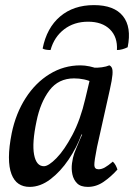

<svg xmlns="http://www.w3.org/2000/svg" viewBox="-20 -723 525 752"><path d="M408 -467Q414 -465 418 -457.5Q422 -450 420.5 -430.5Q419 -411 410 -371L360 -147Q349 -92 349.5 -76Q350 -60 366 -60Q378 -60 390.5 -67Q403 -74 422 -90Q429 -83 433 -75.5Q437 -68 440 -59Q415 -31 386 -11Q357 9 324 9Q296 9 282 -5Q268 -19 263.5 -40Q259 -61 262 -83.5Q265 -106 271 -123Q275 -133 281.5 -149Q288 -165 295 -181Q302 -197 306 -205L342 -346L345 -458Q361 -457 379 -459.5Q397 -462 408 -467ZM360 -454 343 -400Q328 -408 309 -412Q290 -416 270 -416Q209 -416 173.5 -369Q138 -322 123 -248Q105 -163 113.5 -117.5Q122 -72 152 -72Q170 -72 201 -103.5Q232 -135 263.5 -194.5Q295 -254 314 -336L333 -416L380 -409L325 -196H299Q281 -146 249 -98.5Q217 -51 177.5 -21Q138 9 96 9Q71 9 53 -3Q35 -15 25 -41Q15 -67 15 -107Q15 -147 26 -202Q42 -279 80.5 -339Q119 -399 174.5 -433Q230 -467 295 -467Q312 -467 331 -463Q350 -459 360 -454ZM348 -703Q427 -703 461.5 -660Q496 -617 480 -538Q470 -533 459 -530Q448 -527 438 -527Q441 -578 410.5 -608Q380 -638 325 -638Q270 -638 231 -608Q192 -578 178 -527Q168 -527 159.5 -528.5Q151 -530 147 -533Q163 -614 215.5 -658.5Q268 -703 348 -703Z"/></svg>

Font: Vollkorn
Style: Italic
Weight: 400
Italic angle: -11°
Designer: Friedrich Althausen
Foundry: Friedrich Althausen
Version: Version 5.001